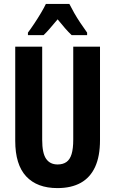

<svg xmlns="http://www.w3.org/2000/svg" viewBox="-20 -953 589 983"><path d="M492 -235Q492 -153 467 -98.5Q442 -44 393.5 -17Q345 10 274 10Q170 10 114 -50Q58 -110 58 -232V-714H196V-237Q196 -169 216 -140Q236 -111 275 -111Q302 -111 320 -123.5Q338 -136 346.5 -164Q355 -192 355 -238V-714H492ZM335 -933Q346 -911 360 -886.5Q374 -862 391 -836.5Q408 -811 426 -786V-773H347Q331 -788 313 -808.5Q295 -829 275 -854Q254 -829 235.5 -807.5Q217 -786 203 -773H123V-786Q138 -806 156 -833Q174 -860 190 -887Q206 -914 215 -933Z"/></svg>

Font: Noto Sans Display ExtraCondensed
Style: Regular
Weight: 400
Width: 2
Version: Version 2.003